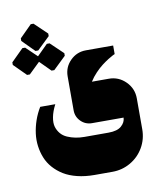

<svg xmlns="http://www.w3.org/2000/svg" viewBox="-69 -530 590 685"><g transform="rotate(-10 226.0 -187.5)"><path d="M53.7 -296 93.7 -334.7 132.3 -296H142.3L188 -340V-349.3L142.3 -393H132.3L93.7 -354.7L53.7 -393H43.7L-0.3 -349.3V-340L43.7 -296ZM88 -375H98L143.7 -419V-428.3L98 -472H88L44.3 -428.3V-419ZM219 97.3H283.7Q319.3 97.3 349.5 79.8Q379.7 62.3 397.2 32.2Q414.7 2 414.7 -33.7V-145.7Q414.7 -181.3 389.3 -206.7Q364 -232 328.3 -232H267.3Q277 -247.7 290.5 -261.8Q304 -276 316.3 -285.3Q328.7 -294.7 339.8 -301.7Q351 -308.7 357.7 -312L364.3 -315V-346H265.7Q232.3 -346 208.8 -322.5Q185.3 -299 185.3 -265.7V-142.7Q185.3 -119.3 201.8 -102.8Q218.3 -86.3 242 -86.3H356.3Q356 -69.3 341 -56Q326 -42.7 294.3 -42.7H207Q190 -42.7 174.8 -45.7Q159.7 -48.7 145.5 -54.8Q131.3 -61 122.2 -71.8Q113 -82.7 108.8 -96.8Q104.7 -111 108.5 -131.3Q112.3 -151.7 124.7 -175.7H70Q57 -154.3 49 -131Q41 -107.7 38 -84.5Q35 -61.3 38 -38.8Q41 -16.3 49.2 3.8Q57.3 24 72.5 41.2Q87.7 58.3 108 70.8Q128.3 83.3 156.7 90.3Q185 97.3 219 97.3Z"/></g></svg>

Font: Jomhuria
Style: Regular
Weight: 400
Designer: Arabic design by Kourosh Beigpour, Latin design by Eben Sorkin, engineering by Lasse Fister and Khaled Hosney
Version: Version 1.0010